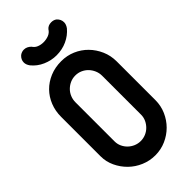

<svg xmlns="http://www.w3.org/2000/svg" viewBox="-286 -994 1071 1071"><g transform="rotate(-45 249.5 -458.0)"><path d="M255 -877Q277 -877 296 -884.5Q315 -892 326 -910Q340 -926 364 -926Q383 -926 396 -916Q415 -899 415 -875Q415 -858 402 -840Q376 -809 338 -791.5Q300 -774 255 -774Q214 -774 175 -791Q136 -808 110 -840Q97 -858 97 -875Q97 -898 116 -915Q131 -926 148 -926Q171 -926 190 -907Q200 -891 217.5 -884Q235 -877 255 -877ZM30 -514Q30 -560 46 -600Q62 -640 91 -669.5Q120 -699 160.5 -716Q201 -733 250 -733Q295 -733 334.5 -716Q374 -699 403.5 -669Q433 -639 450.5 -599Q468 -559 468 -513V-208Q468 -163 450.5 -123.5Q433 -84 403.5 -54.5Q374 -25 334.5 -7.5Q295 10 250 10Q206 10 166 -7Q126 -24 96 -53.5Q66 -83 48 -121.5Q30 -160 30 -202ZM144 -206Q144 -185 152.5 -166.5Q161 -148 175.5 -134Q190 -120 209 -112Q228 -104 249 -104Q270 -104 289 -112Q308 -120 322.5 -134.5Q337 -149 345.5 -167.5Q354 -186 354 -207V-514Q354 -536 345.5 -555.5Q337 -575 323 -589.5Q309 -604 290 -612.5Q271 -621 249 -621Q227 -621 208 -612.5Q189 -604 174.5 -589.5Q160 -575 152 -555.5Q144 -536 144 -514Z"/></g></svg>

Font: VDS
Style: Bold
Weight: 700
Designer: artmaker
Foundry: artmaker
Version: Version 1.000 2009 initial release